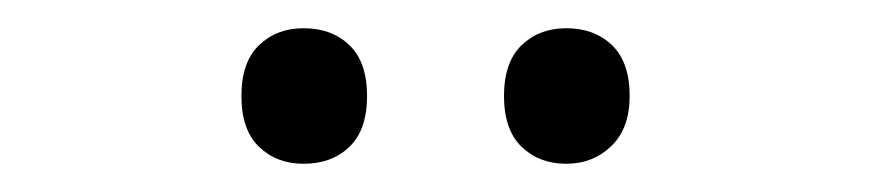

<svg xmlns="http://www.w3.org/2000/svg" viewBox="-20 -748 617 136"><path d="M195 -632Q215 -632 227.5 -644Q240 -656 240 -680Q240 -704 227.5 -716Q215 -728 195 -728Q176 -728 163.5 -716Q151 -704 151 -680Q151 -656 163.5 -644Q176 -632 195 -632ZM381 -632Q400 -632 413 -644.5Q426 -657 426 -680Q426 -704 413.5 -716Q401 -728 381 -728Q362 -728 349.5 -716Q337 -704 337 -680Q337 -656 349.5 -644Q362 -632 381 -632Z"/></svg>

Font: OpenSansMMV
Style: Regular
Weight: 400
Designer: Steve Matteson
Foundry: Ascender Corporation
Version: Version 4.000